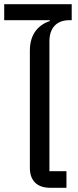

<svg xmlns="http://www.w3.org/2000/svg" viewBox="-32 -893 370 913"><path d="M207 0H284V-79H203V-696C203 -760 237 -797 298 -797H309V-873H-12V-797H205V-793C155 -776 110 -736 110 -652V-95C110 -36 142 0 207 0Z"/></svg>

Font: IBM Plex Thai Text
Style: Regular
Weight: 450
Designer: Mike Abbink, Paul van der Laan, Pieter van Rosmalen, Ben Mitchell, Mark Frömberg
Foundry: Bold Monday
Version: Version 1.0